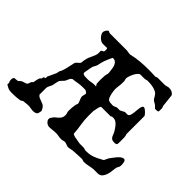

<svg xmlns="http://www.w3.org/2000/svg" viewBox="-159 -936 1181 1181"><g transform="rotate(45 431.5 -345.5)"><path d="M2.4 -68.4Q3.4 -69.3 5.1 -69.3Q6.8 -69.3 8.3 -69.3Q13.7 -70.3 19 -70.3Q24.4 -70.3 28.3 -72.8Q29.3 -73.2 31.5 -75.2Q33.7 -77.1 35.9 -79.6Q38.1 -82 40.3 -84Q42.5 -85.9 43.5 -85.9Q43.9 -86.4 48.1 -88.1Q52.2 -89.8 56.9 -91.3Q61.5 -92.8 65.7 -94Q69.8 -95.2 70.8 -95.2Q76.7 -97.7 79.3 -100.6Q82 -103.5 83.5 -107.2Q85 -110.8 85.9 -115Q86.9 -119.1 89.4 -124Q90.3 -125 94.5 -128.9Q98.6 -132.8 98.6 -133.3Q99.1 -133.8 99.9 -137.2Q100.6 -140.6 101.3 -144.8Q102.1 -148.9 102.8 -152.3Q103.5 -155.8 103.5 -157.2Q105 -161.1 106.7 -168Q108.4 -174.8 109.4 -175.8Q109.4 -176.8 113.5 -180.4Q117.7 -184.1 118.7 -185.1Q118.7 -185.5 119.1 -187.7Q119.6 -189.9 120.1 -192.4Q120.6 -194.8 121.3 -197Q122.1 -199.2 122.1 -199.2Q123 -199.7 125 -200.4Q127 -201.2 128.9 -202.1Q130.9 -203.1 132.6 -203.6Q134.3 -204.1 134.8 -203.6V-217.8Q136.2 -221.2 140.1 -229Q144 -236.8 147.9 -245.8Q151.9 -254.9 155.8 -262.9Q159.7 -271 161.1 -274.4Q161.1 -275.4 161.6 -278.1Q162.1 -280.8 162.8 -283.9Q163.6 -287.1 164.1 -289.8Q164.6 -292.5 164.6 -293Q165.5 -293.9 167.2 -297.9Q168.9 -301.8 170.4 -302.2Q179.2 -324.7 183.8 -346.7Q188.5 -368.7 193.8 -392.1Q194.8 -397.5 198.5 -401.6Q202.1 -405.8 206.5 -409.7Q210.9 -413.6 215.1 -417.2Q219.2 -420.9 221.7 -424.8Q222.2 -426.3 222.7 -431.2Q223.1 -436 223.9 -441.7Q224.6 -447.3 225.3 -452.1Q226.1 -457 227.1 -458Q229 -469.7 233.6 -480.5Q238.3 -491.2 243.4 -502Q248.5 -512.7 252.4 -523.4Q256.3 -534.2 256.3 -545.9Q256.3 -549.8 256.1 -553.5Q255.9 -557.1 254.9 -561Q258.8 -566.9 262.2 -568.6Q265.6 -570.3 268.3 -571.3Q271 -572.3 272.7 -575.2Q274.4 -578.1 274.4 -586.9V-592.3Q274.4 -595.2 273.4 -598.6Q272.5 -602.1 269 -603Q266.6 -602.1 260.7 -602.1Q254.9 -602.1 248 -602.1Q241.2 -602.1 235.1 -602.1Q229 -602.1 227.1 -603Q220.2 -604.5 212.4 -609.6Q204.6 -614.7 198 -622.1Q191.4 -629.4 187.3 -637.7Q183.1 -646 183.1 -652.8Q183.1 -656.2 184.8 -661.1Q186.5 -666 189.5 -670.7Q192.4 -675.3 196 -679Q199.7 -682.6 203.1 -683.6Q204.6 -683.6 210 -681.9Q215.3 -680.2 215.8 -678.2H368.2Q369.6 -677.7 373.5 -677.2Q377.4 -676.8 381.8 -676Q386.2 -675.3 390.4 -674.8Q394.5 -674.3 396 -674.3H400.4Q435.5 -683.1 471.4 -686.3Q507.3 -689.5 543.9 -689.5Q559.6 -689.5 575.4 -689Q591.3 -688.5 606.9 -687.5Q608.4 -689.5 614 -691.2Q619.6 -692.9 621.6 -692.9H682.1Q683.6 -692.9 687 -693.6Q690.4 -694.3 694.6 -695.1Q698.7 -695.8 701.9 -696.8Q705.1 -697.8 706.1 -698.7H718.8Q730 -698.7 740.5 -693.6Q751 -688.5 757.3 -678.2Q757.8 -673.8 759.3 -661.9Q760.7 -649.9 762.2 -636.2Q763.7 -622.6 765.1 -610.6Q766.6 -598.6 766.6 -593.8Q767.6 -592.8 769.8 -587.2Q772 -581.5 772 -579.6V-564.9Q772 -559.1 771.7 -555.4Q771.5 -551.8 769.8 -549.8Q768.1 -547.9 764.4 -547.1Q760.7 -546.4 753.9 -546.4H744.1Q743.2 -546.9 741 -549.1Q738.8 -551.3 736.3 -553.7Q733.9 -556.2 731.9 -558.3Q730 -560.5 729.5 -561Q721.7 -567.4 712.4 -571.8Q703.1 -576.2 696.8 -584.5Q696.3 -585.4 694.3 -589.1Q692.4 -592.8 689.9 -596.7Q687.5 -600.6 685.1 -604Q682.6 -607.4 682.1 -608.4Q676.3 -616.7 665.8 -622.1Q655.3 -627.4 643.1 -630.6Q630.9 -633.8 618.7 -635Q606.4 -636.2 597.7 -636.2H588.4Q587.4 -636.2 584.7 -635.5Q582 -634.8 578.9 -634Q575.7 -633.3 573 -632.6Q570.3 -631.8 569.8 -631.8H559.1H531.7Q522.9 -630.9 514.6 -620.8Q506.3 -610.8 499.8 -597.9Q493.2 -585 489.3 -572Q485.4 -559.1 485.4 -551.8Q485.4 -550.8 486.1 -548.3Q486.8 -545.9 487.5 -542.7Q488.3 -539.6 489 -536.9Q489.7 -534.2 489.7 -533.2V-517.1Q489.7 -501.5 487.3 -486.8Q484.9 -472.2 484.9 -458Q484.9 -452.6 486.3 -441.2Q487.8 -429.7 490.7 -417.5Q493.7 -405.3 498 -395.3Q502.4 -385.3 508.3 -382.8Q517.1 -378.9 523.9 -378.2Q530.8 -377.4 540.5 -377.4H550.3Q551.3 -377.9 554.9 -379.4Q558.6 -380.9 562.5 -382.6Q566.4 -384.3 569.8 -385.5Q573.2 -386.7 574.2 -386.7H581.1H597.7Q599.1 -387.2 603.3 -389.4Q607.4 -391.6 612.1 -394Q616.7 -396.5 620.8 -398.7Q625 -400.9 626.5 -401.4Q628.9 -401.9 633.3 -401.9Q636.7 -401.9 639.6 -401.6Q642.6 -401.4 646 -401.4Q649.4 -401.4 652.3 -402.1Q655.3 -402.8 658.7 -406.2Q663.1 -410.6 665.5 -419.7Q668 -428.7 669.2 -439.7Q670.4 -450.7 671.4 -462.4Q672.4 -474.1 674.1 -483.6Q675.8 -493.2 679.2 -499.3Q682.6 -505.4 689 -505.4Q693.4 -505.4 700.2 -500.7Q707 -496.1 713.6 -489.7Q720.2 -483.4 724.9 -477.1Q729.5 -470.7 729.5 -467.3V-311.5Q732.9 -305.2 733.9 -297.6Q734.9 -290 734.9 -282.2V-261.7Q734.9 -260.3 734.9 -256.1Q734.9 -252 734.9 -247.3Q734.9 -242.7 734.6 -238.3Q734.4 -233.9 733.9 -232.4Q732.4 -225.6 727.8 -223.9Q723.1 -222.2 717.8 -222.2H710Q697.3 -222.2 690.4 -227.3Q683.6 -232.4 679.4 -240.2Q675.3 -248 672.1 -257.3Q668.9 -266.6 663.6 -274.4Q658.2 -282.7 652.1 -291.7Q646 -300.8 638.4 -308.6Q630.9 -316.4 621.8 -321.3Q612.8 -326.2 601.1 -326.2Q595.7 -326.2 591.8 -325.4Q587.9 -324.7 583.5 -320.8H503.9Q499 -320.8 496.3 -314.5Q493.7 -308.1 491.7 -299.8Q489.7 -291.5 488.5 -283Q487.3 -274.4 485.4 -269.5Q485.4 -267.1 485.4 -261.2Q485.4 -255.4 485.1 -248.3Q484.9 -241.2 484.9 -235.1Q484.9 -229 484.9 -227.1Q484.9 -190.9 490.7 -156.5Q496.6 -122.1 499 -85.9Q500.5 -83 505.4 -80.6Q510.3 -78.1 516.1 -76.7Q522 -75.2 527.8 -74.2Q533.7 -73.2 537.1 -72.8Q539.1 -72.3 543.7 -71.5Q548.3 -70.8 553.5 -69.8Q558.6 -68.8 563.2 -68.1Q567.9 -67.4 569.8 -67.4H603Q603.5 -67.4 606.2 -66.7Q608.9 -65.9 612.1 -65.2Q615.2 -64.5 617.9 -63.7Q620.6 -63 621.6 -62.5H630.9Q660.2 -62.5 685.3 -71.8Q710.4 -81.1 733.9 -95.2Q734.9 -96.2 739 -97.9Q743.2 -99.6 744.1 -100.6Q744.1 -101.1 746.3 -105.2Q748.5 -109.4 750.7 -114.3Q752.9 -119.1 755.1 -123.3Q757.3 -127.4 757.3 -128.4Q758.8 -130.4 762.7 -135.7Q766.6 -141.1 771.2 -147.2Q775.9 -153.3 780 -158.7Q784.2 -164.1 786.1 -166.5Q789.1 -169.9 793.5 -174.8Q797.9 -179.7 803.2 -184.1Q808.6 -188.5 814.7 -191.4Q820.8 -194.3 826.7 -194.3Q832.5 -194.3 835.7 -189.9Q838.9 -185.5 840.3 -179.7Q841.8 -173.8 842.3 -167.7Q842.8 -161.6 842.8 -158.2Q842.8 -154.8 842.8 -149.2Q842.8 -143.6 841.8 -142.6Q841.8 -142.1 840.6 -139.4Q839.4 -136.7 837.6 -133.5Q835.9 -130.4 834.5 -127.4Q833 -124.5 832.5 -124Q829.6 -111.3 827.9 -93.5Q826.2 -75.7 821.3 -59.1Q816.4 -42.5 806.4 -30Q796.4 -17.6 776.9 -16.1H738.8Q721.2 -14.2 702.9 -10Q684.6 -5.9 665.5 -5.9Q659.7 -5.9 654.3 -8.3Q648.9 -10.7 643.6 -10.7Q635.3 -10.7 625.2 -10.3Q615.2 -9.8 604.7 -9.3Q594.2 -8.8 584 -8.1Q573.7 -7.3 564.9 -6.8Q563.5 -6.3 559.6 -5.6Q555.7 -4.9 551 -3.9Q546.4 -2.9 542.5 -2.2Q538.6 -1.5 537.1 -1.5H527.8Q526.4 -2 522.2 -3.4Q518.1 -4.9 513.2 -6.3Q508.3 -7.8 504.2 -9.3Q500 -10.7 499 -10.7H496.6Q488.8 -10.7 481.9 -8.3Q475.1 -5.9 466.8 -5.9Q454.1 -5.9 442.4 -8.3Q430.7 -10.7 419.4 -10.7Q405.3 -10.7 390.9 -8.8Q376.5 -6.8 361.3 -6.8Q356 -6.8 349.6 -9.5Q343.3 -12.2 337.9 -16.8Q332.5 -21.5 328.9 -27.3Q325.2 -33.2 325.2 -39.6Q325.2 -47.9 329.3 -53.2Q333.5 -58.6 339.4 -67.4L344.2 -72.8Q351.6 -78.6 358.4 -84Q365.2 -89.4 370.6 -95.9Q376 -102.5 379.2 -110.6Q382.3 -118.7 382.3 -129.9Q382.3 -139.6 379.4 -146.5Q376.5 -153.3 376.5 -163.1Q376.5 -177.2 377.7 -189.9Q378.9 -202.6 381.3 -217.8Q381.3 -218.3 382.1 -220.2Q382.8 -222.2 383.8 -224.6Q384.8 -227.1 385.5 -229.2Q386.2 -231.4 386.7 -232.4V-234.9Q386.7 -239.3 384.5 -244.9Q382.3 -250.5 379.4 -257.1Q376.5 -263.7 374.3 -270.3Q372.1 -276.9 372.1 -283.7Q372.1 -284.7 372.8 -288.1Q373.5 -291.5 374.5 -295.7Q375.5 -299.8 376.2 -303.2Q377 -306.6 377.4 -307.6V-310.1Q377.4 -312.5 375.2 -315.2Q373 -317.9 369.9 -320.1Q366.7 -322.3 363.3 -323.7Q359.9 -325.2 357.9 -326.2H331.5Q321.3 -326.2 312 -325Q302.7 -323.7 293.7 -322.3Q284.7 -320.8 275.1 -319.3Q265.6 -317.9 254.9 -316.9Q244.6 -310.1 240.7 -299.3Q236.8 -288.6 231.4 -278.8Q230.5 -277.3 226.8 -273.4Q223.1 -269.5 219 -264.9Q214.8 -260.3 211.2 -256.3Q207.5 -252.4 206.5 -251Q204.1 -245.6 202.4 -239Q200.7 -232.4 199.5 -225.3Q198.2 -218.3 197 -211.4Q195.8 -204.6 193.8 -199.2Q192.4 -196.8 190.2 -192.6Q188 -188.5 185.8 -183.8Q183.6 -179.2 181.9 -174.6Q180.2 -169.9 179.7 -166.5V-105.5Q187 -95.7 196.3 -91.8Q205.6 -87.9 215.1 -84.7Q224.6 -81.5 233.9 -77.1Q243.2 -72.8 250 -62.5Q251 -61 252.4 -58.3Q253.9 -55.7 255.4 -52.5Q256.8 -49.3 258.1 -46.9Q259.3 -44.4 259.8 -43.9Q259.8 -43.5 259.3 -40.5Q258.8 -37.6 258.1 -33.9Q257.3 -30.3 256.3 -26.4Q255.4 -22.5 254.9 -20.5Q253.4 -16.1 249.5 -13.2Q245.6 -10.3 240.5 -8.5Q235.4 -6.8 229.7 -6.3Q224.1 -5.9 219.2 -5.9Q216.8 -5.9 215.3 -6.3Q213.9 -6.3 212.4 -6.8Q211.4 -6.8 207 -7.3Q202.6 -7.8 198 -8.5Q193.4 -9.3 189.2 -10Q185.1 -10.7 184.6 -10.7H179.7Q175.3 -10.7 168.2 -10Q161.1 -9.3 154.3 -8.5Q147.5 -7.8 142.6 -7.3Q137.7 -6.8 137.2 -6.8Q134.8 -5.9 129.6 -2.2Q124.5 1.5 122.1 2.4Q100.1 5.9 84.2 6.8Q68.4 7.8 48.8 7.8Q32.2 7.8 21 3.4Q9.8 -1 -4.4 -10.7V-17.6Q-4.4 -22.9 -3.4 -25.4Q-9.8 -32.2 -9.8 -44.9Q-9.8 -48.8 -9.3 -53Q-8.8 -57.1 -7.8 -61Q-6.8 -64 -4.6 -66.2Q-2.4 -68.4 0.5 -68.4ZM278.3 -394.5Q278.3 -391.6 280.8 -389.4Q283.2 -387.2 286.1 -385.7Q289.1 -384.3 292.2 -383.5Q295.4 -382.8 296.9 -382.8Q297.9 -382.8 306.6 -382.3Q315.4 -381.8 320.8 -381.8Q335.9 -381.8 349.4 -384.8Q362.8 -387.7 378.4 -387.7Q381.3 -387.7 384.5 -387.7Q387.7 -387.7 390.6 -386.7L381.3 -401.4Q381.3 -401.4 381.1 -404.8Q380.9 -408.2 380.6 -412.8Q380.4 -417.5 380.1 -422.4Q379.9 -427.2 379.9 -430.2Q379.9 -433.6 380.1 -440.2Q380.4 -446.8 380.6 -453.6Q380.9 -460.4 381.1 -465.6Q381.3 -470.7 381.3 -471.2Q381.3 -472.7 382.1 -476.1Q382.8 -479.5 383.8 -483.6Q384.8 -487.8 385.5 -491Q386.2 -494.1 386.7 -495.1V-504.4Q384.8 -517.1 383.3 -531.2Q381.8 -545.4 377.4 -557.1Q373 -568.8 364.5 -576.7Q356 -584.5 339.4 -584.5Q337.9 -584 333.7 -575.2Q329.6 -566.4 324.7 -554.9Q319.8 -543.5 315.9 -533Q312 -522.5 311.5 -518.6Q309.6 -512.2 308.6 -507.8Q307.6 -503.4 306.9 -499.3Q306.2 -495.1 305.2 -491Q304.2 -486.8 302.2 -481.4Q299.8 -475.6 297.6 -471.9Q295.4 -468.3 293.5 -464.8Q291.5 -461.4 290 -457.8Q288.6 -454.1 287.6 -448.7Q287.1 -446.8 285.9 -439.9Q284.7 -433.1 283.2 -424.8Q281.7 -416.5 280.3 -408.4Q278.8 -400.4 278.3 -396Z"/></g></svg>

Font: IM FELL English SC
Style: Regular
Weight: 400
Designer: Igino Marini
Foundry: Igino Marini
Version: 3.00